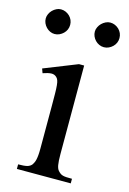

<svg xmlns="http://www.w3.org/2000/svg" viewBox="-109 -701 506 753"><g transform="rotate(15 143.5 -324.5)"><path d="M37.6 0V-18.6Q62 -18.6 74 -21.7Q85.9 -24.9 92.8 -33.7Q95.7 -38.1 98.1 -43.2Q100.6 -48.3 102.3 -55.9Q104 -63.5 105 -74.5Q106 -85.4 106 -101.1V-273.4Q106 -303.2 105.7 -323.5Q105.5 -343.8 104.2 -356.9Q103 -370.1 100.3 -377.2Q97.7 -384.3 92.8 -388.7Q84 -397 71.3 -396.5Q58.6 -396 37.6 -388.7L31.2 -406.2L166.5 -460H187.5V-101.1Q187.5 -71.3 190.2 -56.4Q192.9 -41.5 199.2 -34.7Q204.1 -29.3 208.5 -26.1Q212.9 -22.9 219 -21.2Q225.1 -19.5 233.9 -19Q242.7 -18.6 256.3 -18.6V0ZM93.3 -599.6Q93.3 -589.4 89.4 -580.3Q85.4 -571.3 78.4 -564.5Q71.3 -557.6 62.3 -553.5Q53.2 -549.3 43 -549.3Q33.2 -549.3 24.4 -553.5Q15.6 -557.6 8.8 -564.7Q2 -571.8 -2 -580.8Q-5.9 -589.8 -5.9 -599.6Q-5.9 -608.9 -1.7 -617.9Q2.4 -627 9.3 -633.8Q16.1 -640.6 24.9 -645Q33.7 -649.4 43 -649.4Q53.2 -649.4 62.3 -645.5Q71.3 -641.6 78.4 -634.8Q85.4 -627.9 89.4 -618.9Q93.3 -609.9 93.3 -599.6ZM293.5 -599.6Q293.5 -589.4 289.6 -580.3Q285.6 -571.3 278.6 -564.5Q271.5 -557.6 262.5 -553.5Q253.4 -549.3 243.2 -549.3Q232.9 -549.3 223.9 -553.5Q214.8 -557.6 208 -564.7Q201.2 -571.8 197.3 -580.8Q193.4 -589.8 193.4 -599.6Q193.4 -608.9 197.8 -617.9Q202.1 -627 209 -633.8Q215.8 -640.6 224.9 -645Q233.9 -649.4 243.2 -649.4Q253.4 -649.4 262.5 -645.5Q271.5 -641.6 278.6 -634.8Q285.6 -627.9 289.6 -618.9Q293.5 -609.9 293.5 -599.6Z"/></g></svg>

Font: Doulos SIL Compact
Style: Regular
Weight: 400
Designer: Walt Agee, Victor Gaultney, Peter Martin, Debbi Hosken
Foundry: SIL International
Version: Version 4.110; 2011; Maintenance release ; LnSpcTght